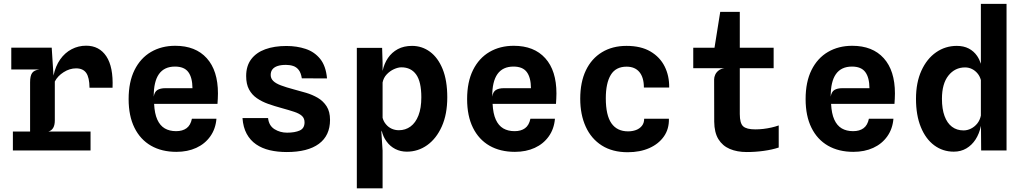

<svg xmlns="http://www.w3.org/2000/svg" viewBox="-20 -800 5440 1021"><path d="M48.5 0V-100.5H140V-362.5Q140 -396.5 150.8 -411.8Q161.5 -427 189 -430.5H40V-546.5H255L264.5 -398Q275 -448.5 300 -484Q325 -519.5 360.8 -538.2Q396.5 -557 438 -557Q508 -557 545.5 -500.5Q583 -444 578.5 -333.5H456Q455.5 -388 438.5 -412.2Q421.5 -436.5 384.5 -436.5Q350.5 -436.5 318.5 -416.2Q286.5 -396 271.5 -366.5V-159.5Q271.5 -135 262.8 -120Q254 -105 237 -100.5H461.5V0Z M918 7.5Q840 7.5 783 -25.2Q726 -58 695 -120.8Q664 -183.5 664 -273Q664 -364.5 695.5 -427.8Q727 -491 783 -523.8Q839 -556.5 912 -556.5Q1020 -556.5 1079.5 -490.5Q1139 -424.5 1139 -303Q1139 -288 1138.2 -275.5Q1137.5 -263 1136.5 -247.5H799.5Q802 -196 816.5 -164Q831 -132 856.2 -117.2Q881.5 -102.5 916.5 -102.5Q950.5 -102.5 972 -118.2Q993.5 -134 1000.5 -168.5H1131Q1126.5 -114.5 1098.2 -74.8Q1070 -35 1023.8 -13.8Q977.5 7.5 918 7.5ZM797.5 -286Q801.5 -312 817.2 -321.5Q833 -331 858.5 -331H1003.5Q1003 -388 981.2 -417Q959.5 -446 910.5 -446Q853.5 -446 825.2 -406Q797 -366 797.5 -286Z M1505 8.5Q1456 8.5 1414.5 -1.2Q1373 -11 1341.8 -32.5Q1310.5 -54 1291.8 -88.5Q1273 -123 1269.5 -172H1405.5Q1410 -131.5 1439.8 -113Q1469.5 -94.5 1506.5 -94.5Q1548 -94.5 1573.8 -106Q1599.5 -117.5 1599.5 -149.5Q1599.5 -171 1585.5 -183.8Q1571.5 -196.5 1544.2 -205.5Q1517 -214.5 1477 -225.5Q1440 -235.5 1406.2 -247.5Q1372.5 -259.5 1346 -277.8Q1319.5 -296 1304.2 -324.5Q1289 -353 1289 -395.5Q1289 -449.5 1315.8 -485Q1342.5 -520.5 1390.5 -538Q1438.5 -555.5 1503 -555.5Q1558.5 -555.5 1605.2 -540Q1652 -524.5 1682.5 -487Q1713 -449.5 1719 -383L1585 -383.5Q1580.5 -412.5 1568.5 -428Q1556.5 -443.5 1539 -449.2Q1521.5 -455 1500.5 -455Q1474 -455 1456 -449Q1438 -443 1428.8 -431.2Q1419.5 -419.5 1419.5 -401.5Q1419.5 -383 1432.8 -369.8Q1446 -356.5 1473.8 -346Q1501.5 -335.5 1543 -324.5Q1574 -316.5 1607.5 -306.5Q1641 -296.5 1669.8 -279.8Q1698.5 -263 1716.8 -234.8Q1735 -206.5 1735 -162.5Q1735 -79 1675.8 -35.2Q1616.5 8.5 1505 8.5Z M1877.5 201.5V-545.5H2012L2014.5 -464.5V-423Q2023 -462 2043 -491.5Q2063.5 -521.5 2095.5 -538.8Q2127.5 -556 2171 -556Q2224 -556 2266.5 -524.8Q2309 -493.5 2333.8 -432.8Q2358.5 -372 2358.5 -282.5Q2358.5 -192.5 2329.5 -127.8Q2300.5 -63 2251.8 -28.2Q2203 6.5 2143.5 6.5Q2109.5 6.5 2081.8 -7.8Q2054 -22 2035.5 -48Q2017 -72.5 2009.5 -106L2008 -97L2014.5 0.5V201.5ZM2014.5 -361.5V-173.5Q2020 -153.5 2032 -139.5Q2045 -123.5 2063 -115.5Q2081 -107.5 2101 -107.5Q2136 -107.5 2163 -127.2Q2190 -147 2205.2 -186Q2220.5 -225 2220.5 -282.5Q2220.5 -365.5 2193 -403.8Q2165.5 -442 2114.5 -442Q2096.5 -442 2075 -432.2Q2053.5 -422.5 2036.5 -404.5Q2019.5 -386.5 2014.5 -361.5Z M2718 7.5Q2640 7.5 2583 -25.2Q2526 -58 2495 -120.8Q2464 -183.5 2464 -273Q2464 -364.5 2495.5 -427.8Q2527 -491 2583 -523.8Q2639 -556.5 2712 -556.5Q2820 -556.5 2879.5 -490.5Q2939 -424.5 2939 -303Q2939 -288 2938.2 -275.5Q2937.5 -263 2936.5 -247.5H2599.5Q2602 -196 2616.5 -164Q2631 -132 2656.2 -117.2Q2681.5 -102.5 2716.5 -102.5Q2750.5 -102.5 2772 -118.2Q2793.5 -134 2800.5 -168.5H2931Q2926.5 -114.5 2898.2 -74.8Q2870 -35 2823.8 -13.8Q2777.5 7.5 2718 7.5ZM2597.5 -286Q2601.5 -312 2617.2 -321.5Q2633 -331 2658.5 -331H2803.5Q2803 -388 2781.2 -417Q2759.5 -446 2710.5 -446Q2653.5 -446 2625.2 -406Q2597 -366 2597.5 -286Z M3318 9.5Q3237 9.5 3180.5 -26.2Q3124 -62 3094.8 -126.2Q3065.5 -190.5 3065.5 -275Q3065.5 -363 3095.5 -425.8Q3125.5 -488.5 3181 -522.2Q3236.5 -556 3311.5 -556Q3388.5 -556 3439 -526.2Q3489.5 -496.5 3514.5 -446.5Q3539.5 -396.5 3538.5 -334.5H3404Q3404 -361.5 3398 -382Q3392 -402.5 3380.2 -416.8Q3368.5 -431 3351.5 -438.2Q3334.5 -445.5 3312 -445.5Q3254.5 -445.5 3228 -401.8Q3201.5 -358 3201.5 -277.5Q3201.5 -187 3231.5 -144.2Q3261.5 -101.5 3320 -101.5Q3342.5 -101.5 3361.8 -108.5Q3381 -115.5 3393.2 -130.5Q3405.5 -145.5 3405.5 -168.5H3537Q3538.5 -114.5 3510.5 -74.5Q3482.5 -34.5 3432.8 -12.5Q3383 9.5 3318 9.5Z M3951 8.5Q3899.5 8.5 3860.8 -8Q3822 -24.5 3800.2 -60Q3778.5 -95.5 3778 -153L3777.5 -378Q3777.5 -389.5 3783.2 -402.5Q3789 -415.5 3801.5 -425.2Q3814 -435 3833.5 -437.5H3666.5V-546H3779.5L3810 -737H3914V-546H4094V-437.5H3914V-193.5Q3914 -144.5 3932 -128.2Q3950 -112 3996 -112Q4017.5 -112 4039.2 -114.5Q4061 -117 4082 -121.8Q4103 -126.5 4121 -133V-15.5Q4086.5 -4 4042 2.2Q3997.5 8.5 3951 8.5Z M4518 7.5Q4440 7.5 4383 -25.2Q4326 -58 4295 -120.8Q4264 -183.5 4264 -273Q4264 -364.5 4295.5 -427.8Q4327 -491 4383 -523.8Q4439 -556.5 4512 -556.5Q4620 -556.5 4679.5 -490.5Q4739 -424.5 4739 -303Q4739 -288 4738.2 -275.5Q4737.5 -263 4736.5 -247.5H4399.5Q4402 -196 4416.5 -164Q4431 -132 4456.2 -117.2Q4481.5 -102.5 4516.5 -102.5Q4550.5 -102.5 4572 -118.2Q4593.5 -134 4600.5 -168.5H4731Q4726.5 -114.5 4698.2 -74.8Q4670 -35 4623.8 -13.8Q4577.5 7.5 4518 7.5ZM4397.5 -286Q4401.5 -312 4417.2 -321.5Q4433 -331 4458.5 -331H4603.5Q4603 -388 4581.2 -417Q4559.5 -446 4510.5 -446Q4453.5 -446 4425.2 -406Q4397 -366 4397.5 -286Z M5052 6.5Q4993.5 6.5 4948 -27.2Q4902.5 -61 4876.8 -124Q4851 -187 4851 -274.5Q4851 -361 4879.8 -424.2Q4908.5 -487.5 4957.8 -521.8Q5007 -556 5068 -556Q5104.5 -556 5131.5 -542Q5158.5 -528 5176 -502.5Q5188.5 -484 5196 -461V-779.5H5332.5V0H5197.5L5196.5 -131L5196 -129Q5187.5 -89 5167.8 -58.5Q5148 -28 5118.8 -10.8Q5089.5 6.5 5052 6.5ZM5196 -374.5Q5190.5 -394.5 5179 -408.5Q5166 -424.5 5148.8 -433Q5131.5 -441.5 5112 -441.5Q5058 -441.5 5023.5 -398.2Q4989 -355 4989 -274.5Q4989 -220.5 5002.8 -183Q5016.5 -145.5 5042.2 -126Q5068 -106.5 5104 -106.5Q5124 -106.5 5143.2 -116Q5162.5 -125.5 5176.8 -143.2Q5191 -161 5196 -185.5Z"/></svg>

Font: Spline Sans Mono SemiBold
Style: Regular
Weight: 600
Monospace: yes
Version: Version 1.004